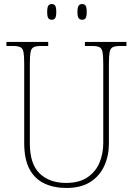

<svg xmlns="http://www.w3.org/2000/svg" viewBox="-20 -922 661 952"><path d="M309 10Q247 10 199.5 -12.5Q152 -35 126 -84Q100 -133 100 -214V-607Q100 -645 96.5 -663.5Q93 -682 81 -688Q69 -694 44 -694H12V-714H219V-694H184Q159 -694 147 -688Q135 -682 131.5 -663.5Q128 -645 128 -606V-210Q128 -109 176.5 -62Q225 -15 308 -15Q373 -15 414 -43Q455 -71 473.5 -116Q492 -161 492 -213V-606Q492 -645 488.5 -663.5Q485 -682 473 -688Q461 -694 436 -694H401V-714H607V-694H576Q551 -694 539 -688Q527 -682 523.5 -663.5Q520 -645 520 -606V-211Q520 -150 497 -99.5Q474 -49 427.5 -19.5Q381 10 309 10ZM387 -824Q376 -824 370 -832Q364 -840 364 -863Q364 -886 370 -894Q376 -902 387 -902Q399 -902 404.5 -894Q410 -886 410 -863Q410 -840 404.5 -832Q399 -824 387 -824ZM236 -824Q225 -824 219.5 -832Q214 -840 214 -863Q214 -886 219.5 -894Q225 -902 236 -902Q248 -902 253.5 -894Q259 -886 259 -863Q259 -840 253.5 -832Q248 -824 236 -824Z"/></svg>

Font: Noto Serif Georgian SemiCondensed Thin
Style: Regular
Weight: 100
Width: 4
Designer: Monotype Design Team, Akaki Razmadze
Foundry: Google LLC
Version: Version 2.003; ttfautohint (v1.8.4.7-5d5b)